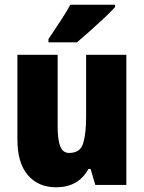

<svg xmlns="http://www.w3.org/2000/svg" viewBox="-20 -786 611 816"><path d="M517 -553V0H385L365 -68H356Q313 10 219 10Q143 10 98.5 -41.5Q54 -93 54 -193V-553H225V-248Q225 -192 236 -164Q247 -136 274 -136Q321 -136 333.5 -177Q346 -218 346 -289V-553ZM469 -756Q453 -738 424.5 -711Q396 -684 364.5 -656Q333 -628 307 -606H186V-620Q210 -656 235.5 -694.5Q261 -733 279 -766H469Z"/></svg>

Font: Noto Sans Thai Cond Blk
Style: Regular
Weight: 900
Width: 3
Designer: Monotype Design Team
Foundry: Monotype Imaging Inc.
Version: Version 2.002; ttfautohint (v1.8.4.7-5d5b)